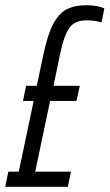

<svg xmlns="http://www.w3.org/2000/svg" viewBox="-39 -716 420 736"><path d="M361 -684 350 -630Q326 -638 292 -638Q247 -638 226.5 -608.5Q206 -579 192 -512L166 -387H267L254 -329H153L96 -58H233L221 0H-19L-7 -58H33L90 -329H49L61 -387H102L128 -510Q144 -585 165.5 -625Q187 -665 217 -680.5Q247 -696 293 -696Q332 -696 361 -684Z"/></svg>

Font: Saira Ultra Condensed
Style: Italic
Weight: 400
Width: 1
Italic angle: -12°
Designer: Hector Gatti with collaboration of the Omnibus-Type team
Foundry: Omnibus-Type
Version: Version 1.001; ttfautohint (v1.8)